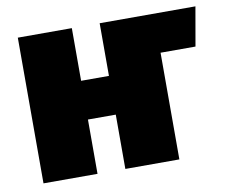

<svg xmlns="http://www.w3.org/2000/svg" viewBox="-64 -613 822 693"><g transform="rotate(-10 346.5 -267.0)"><path d="M693 -534H342V-341H240V-534H42V0H240V-199H342V0H540V-391H668Z"/></g></svg>

Font: Fira Sans Heavy
Style: Regular
Weight: 900
Designer: bBox Type GmbH & Carrois Corporate GbR & Edenspiekermann AG
Foundry: bBox Type GmbH & Carrois Corporate GbR & Edenspiekermann AG
Version: Version 4.300;PS 004.300;hotconv 1.0.88;makeotf.lib2.5.64775